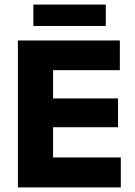

<svg xmlns="http://www.w3.org/2000/svg" viewBox="-20 -815 586 835"><path d="M57.8 0V-639H210.8V0ZM103.3 0V-130.3H505.4V0ZM147.5 -261.7V-386.9H493.3V-261.7ZM103.1 -509.9V-639H501.2V-509.9ZM125.1 -702.1V-795.1H440.1V-702.1Z"/></svg>

Font: Anek Latin Medium
Style: Regular
Weight: 500
Designer: Yesha Goshar
Foundry: Ek Type
Version: Version 1.003